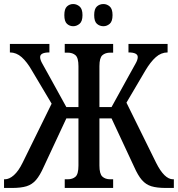

<svg xmlns="http://www.w3.org/2000/svg" viewBox="-24 -932 882 952"><path d="M489 -802Q470 -802 456.5 -814Q443 -826 443 -857Q443 -888 456.5 -900Q470 -912 489 -912Q506 -912 520 -900Q534 -888 534 -857Q534 -826 520 -814Q506 -802 489 -802ZM339 -802Q321 -802 308 -814Q295 -826 295 -857Q295 -888 308 -900Q321 -912 339 -912Q356 -912 370.5 -900Q385 -888 385 -857Q385 -826 370.5 -814Q356 -802 339 -802ZM-4 0V-43H0Q22 -43 45 -63.5Q68 -84 88 -125L232 -418L135 -581Q110 -625 83.5 -648.5Q57 -672 25 -672V-714H221V-672Q175 -672 175 -649Q175 -635 186.5 -615.5Q198 -596 219 -557L305 -401H365V-604Q365 -645 350.5 -658Q336 -671 311 -671H297V-714H537V-671H523Q498 -671 483.5 -658Q469 -645 469 -604V-401H529L615 -557Q636 -596 647.5 -615.5Q659 -635 659 -649Q659 -672 613 -672V-714H807V-672Q775 -672 748.5 -648.5Q722 -625 696 -581L603 -423L750 -125Q791 -43 834 -43H838V0H800Q754 0 726.5 -8.5Q699 -17 679.5 -39.5Q660 -62 641 -105L529 -345H469V-111Q469 -70 483.5 -56.5Q498 -43 523 -43H537V0H297V-43H311Q336 -43 350.5 -56Q365 -69 365 -111V-345H305L193 -105Q174 -62 154.5 -39.5Q135 -17 107.5 -8.5Q80 0 34 0Z"/></svg>

Font: Noto Serif ExtraCondensed Medium
Style: Regular
Weight: 500
Width: 2
Designer: Monotype Design Team
Foundry: Monotype Imaging Inc.
Version: Version 2.015